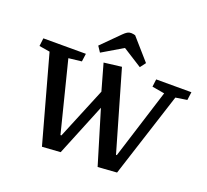

<svg xmlns="http://www.w3.org/2000/svg" viewBox="-155 -1133 1436 1332"><g transform="rotate(20 563.5 -466.5)"><path d="M784 -113H790L952 -628L860 -644L867 -700H1127L1119 -640L1035 -627L833 0L693 10L574 -384L417 1L282 10L106 -628L27 -641L34 -700H348L340 -641L244 -630L375 -110H382L539 -490L484 -685L614 -701ZM762 -782 731 -741 589 -831 437 -741 409 -783 539 -913Q554 -928 566.5 -935.5Q579 -943 594 -943Q603 -943 610.5 -941.5Q618 -940 625 -938Z"/></g></svg>

Font: Literata 7pt SemiBold
Style: Italic
Weight: 600
Italic angle: -2°
Designer: Latin by Veronika Burian and Jose Scaglione. Greek by Irene Vlachou. Cyrillic by Vera Evstafieva
Foundry: TypeTogether
Version: Version 3.002